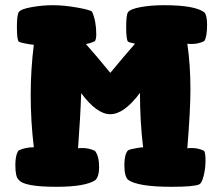

<svg xmlns="http://www.w3.org/2000/svg" viewBox="-20 -718 850 738"><path d="M39 -84Q39 -124 52 -140Q78 -152 110 -152Q98 -252 98 -353Q98 -450 110 -546Q105 -546 87 -549Q61 -553 52 -558Q45 -566 45 -614Q45 -661 52 -671Q59 -683 101 -690.5Q143 -698 183 -698Q226 -698 276.5 -689Q327 -680 334 -673Q350 -637 350 -586Q350 -568 345 -560Q324 -550 310 -549Q350 -504 404 -438Q457 -502 499 -550Q479 -554 472 -558Q465 -566 465 -614Q465 -661 472 -671Q480 -683 519.5 -690.5Q559 -698 611 -698Q728 -698 765 -671Q776 -660 776 -622Q776 -576 765 -560Q743 -549 717 -549Q706 -549 700 -550Q712 -469 712 -374Q712 -296 700 -148Q706 -149 717 -149Q743 -149 765 -138Q770 -127 770 -102Q770 -70 762.5 -41Q755 -12 745 -9Q725 0 638 0Q510 0 472 -27Q458 -41 458 -84Q458 -125 472 -140Q481 -145 507 -149Q525 -152 530 -152Q518 -252 518 -361Q457 -279 404 -279Q352 -279 292 -360Q289 -268 280 -148Q286 -149 297 -149Q323 -149 345 -138Q361 -118 361 -75Q361 -41 347 -26Q309 0 197 0Q71 0 52 -27Q39 -37 39 -84Z"/></svg>

Font: Gorditas
Style: Bold
Weight: 700
Designer: Gustavo Dipre (gbrenda1987@gmail.com)
Foundry: Gustavo Dipre (gbrenda1987@gmail.com)
Version: Version 001.001